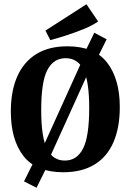

<svg xmlns="http://www.w3.org/2000/svg" viewBox="-20 -801 621 904"><path d="M278 10Q150 10 90.5 -66.5Q31 -143 31 -276Q31 -373 61.5 -441.5Q92 -510 151 -546.5Q210 -583 297 -583Q425 -583 484.5 -506Q544 -429 544 -297Q544 -200 514 -131Q484 -62 424.5 -26Q365 10 278 10ZM152 83 93 53 139 -39 159 -57 372 -527 377 -550 424 -647 482 -616 438 -527 418 -509 205 -39 201 -16ZM285 -45Q342 -45 371 -101.5Q400 -158 400 -292Q400 -421 372.5 -474Q345 -527 289 -527Q232 -527 203 -471.5Q174 -416 174 -283Q174 -153 202 -99Q230 -45 285 -45ZM217 -612 194 -657 387 -781 442 -700Q415 -681 376 -665Q337 -649 295.5 -635.5Q254 -622 217 -612Z"/></svg>

Font: Rasa
Style: Bold
Weight: 700
Designer: Anna Giedrys (Yrsa+Rasa design), David Brezina (Yrsa art-direction, Rasa art-direction, design)
Foundry: Rosetta Type Foundry
Version: Version 2.004